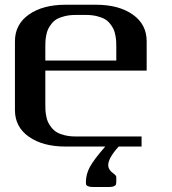

<svg xmlns="http://www.w3.org/2000/svg" viewBox="-20 -603 707 790"><path d="M166.5 -312.5V-172.9Q166.5 -159.7 167 -149.9Q167.5 -140.1 170.2 -125.5Q172.9 -110.8 177.7 -100.3Q182.6 -89.8 191.9 -78.1Q201.2 -66.4 213.9 -58.8Q226.6 -51.3 246.6 -46.4Q266.6 -41.5 291.5 -41.5H562.5V0H468.3Q425.3 47.4 425.3 76.2Q425.3 85.9 430.4 94.2Q435.5 102.5 441.9 106.9Q448.2 111.3 453.4 116.2Q458.5 121.1 458.5 125V146Q458 153.3 457 156.5Q456.1 159.7 449 163.1Q441.9 166.5 427.2 166.5H364.7Q350.1 166.5 343 163.6Q335.9 160.6 334.7 157.2Q333.5 153.8 333.5 146Q333.5 114.3 349.6 84.2Q365.7 54.2 413.1 0H250Q156.2 0 98.9 -40.3Q41.5 -80.6 41.5 -149.9V-433.1Q41.5 -502.9 98.9 -543.2Q156.2 -583.5 250 -583.5H375Q468.8 -583.5 526.1 -543.2Q583.5 -502.9 583.5 -433.1V-312.5ZM166.5 -354H458.5V-410.6Q458.5 -423.8 458 -433.3Q457.5 -442.9 454.8 -457.5Q452.1 -472.2 447.3 -482.7Q442.4 -493.2 433.1 -505.1Q423.8 -517.1 411.1 -524.4Q398.4 -531.7 378.4 -536.6Q358.4 -541.5 333.5 -541.5H291.5Q266.6 -541.5 246.6 -536.6Q226.6 -531.7 213.9 -524.4Q201.2 -517.1 191.9 -505.1Q182.6 -493.2 177.7 -482.7Q172.9 -472.2 170.2 -457.5Q167.5 -442.9 167 -433.3Q166.5 -423.8 166.5 -410.6Z"/></svg>

Font: Gputeks
Style: Bold
Weight: 600
Width: 8
Version: Version 0.9